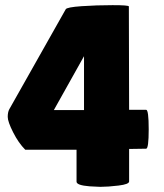

<svg xmlns="http://www.w3.org/2000/svg" viewBox="-20 -725 638 745"><path d="M547 -299Q557 -299 557 -223.5Q557 -148 547 -148L481 -147V-21Q481 -10 440 -5Q399 0 369 0L328 -2Q277 -6 277 -20V-144H78Q52 -170 31 -211.5Q10 -253 10 -271.5Q10 -290 16 -301L235 -689Q239 -697 296.5 -701Q354 -705 417 -705Q480 -705 480 -700L481 -299ZM306 -298V-507L189 -298Z"/></svg>

Font: Lilita One Rus
Style: Regular
Weight: 400
Designer: Juan Montoreano
Foundry: Juan Montoreano
Version: Version 1.002